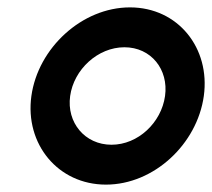

<svg xmlns="http://www.w3.org/2000/svg" viewBox="-20 -492 574 520"><path d="M170 -232C180 -304 245 -364 317 -364C389 -364 437 -304 427 -232C417 -160 354 -100 282 -100C210 -100 160 -160 170 -232ZM65 -232C47 -102 137 8 267 8C397 8 514 -102 532 -232C550 -362 462 -472 332 -472C202 -472 83 -362 65 -232Z"/></svg>

Font: Hussar Tani
Style: Kurs
Weight: 700
Foundry: Cannot Into Space Fonts
Version: Version 0.92